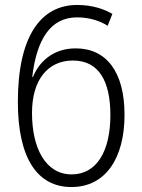

<svg xmlns="http://www.w3.org/2000/svg" viewBox="-20 -744 574 774"><path d="M291 -724C147 -724 52 -602 52 -333C52 -107 130 10 268 10C406 10 482 -107 482 -281C482 -453 410 -549 285 -549C189 -549 135 -489 113 -434H110C128 -585 183 -674 291 -674C343 -674 387 -658 414 -640L433 -688C402 -706 355 -724 291 -724ZM274 -500C379 -500 425 -416 425 -280C425 -135 370 -41 269 -41C164 -41 109 -146 109 -289C109 -421 172 -500 274 -500Z"/></svg>

Font: Noto Sans UI Condensed Light
Style: Regular
Weight: 300
Width: 3
Designer: Monotype Design Team
Foundry: Monotype Imaging Inc.
Version: Version 1.901